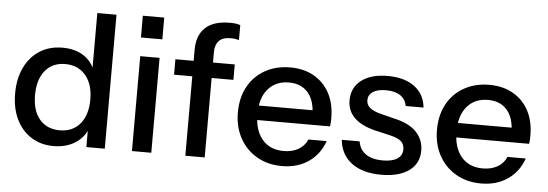

<svg xmlns="http://www.w3.org/2000/svg" viewBox="-49 -874 2934 1028"><g transform="rotate(5 1418.5 -360.0)"><path d="M441 0V-117L451 -114Q435 -57 385 -23.5Q335 10 265 10Q196 10 144.5 -23Q93 -56 64.5 -115Q36 -174 36 -253Q36 -333 65 -393Q94 -453 146 -486Q198 -519 268 -519Q341 -519 388.5 -484.5Q436 -450 451 -388L437 -386V-720H540V0ZM291 -77Q360 -77 400 -124.5Q440 -172 440 -256Q440 -338 399.5 -385.5Q359 -433 290 -433Q222 -433 182.5 -385.5Q143 -338 143 -253Q143 -170 182.5 -123.5Q222 -77 291 -77Z M686 0V-510H790V0ZM681 -610V-727H796V-610Z M973 0V-569Q973 -647 1017 -688.5Q1061 -730 1149 -730Q1169 -730 1182 -728Q1195 -726 1205 -722V-642Q1198 -644 1186.5 -646Q1175 -648 1161 -648Q1117 -648 1097 -626.5Q1077 -605 1077 -566V0ZM875 -427V-510H1194V-427Z M1493 10Q1416 10 1357.5 -24Q1299 -58 1266 -118Q1233 -178 1233 -256Q1233 -335 1265.5 -394.5Q1298 -454 1357 -487Q1416 -520 1492 -520Q1566 -520 1620.5 -488.5Q1675 -457 1704.5 -401Q1734 -345 1734 -268Q1734 -256 1733.5 -245.5Q1733 -235 1731 -224H1303V-302H1658L1632 -271Q1632 -353 1595 -396Q1558 -439 1492 -439Q1421 -439 1379.5 -390.5Q1338 -342 1338 -256Q1338 -169 1379.5 -120Q1421 -71 1495 -71Q1540 -71 1573 -89.5Q1606 -108 1622 -144H1720Q1695 -72 1635.5 -31Q1576 10 1493 10Z M2026 10Q1926 10 1867 -34Q1808 -78 1800 -158H1896Q1903 -114 1936.5 -90.5Q1970 -67 2028 -67Q2079 -67 2106 -85Q2133 -103 2133 -136Q2133 -160 2117.5 -176.5Q2102 -193 2057 -204L1975 -223Q1898 -242 1860.5 -279.5Q1823 -317 1823 -372Q1823 -441 1874.5 -480.5Q1926 -520 2016 -520Q2105 -520 2159.5 -480Q2214 -440 2221 -368H2125Q2119 -404 2090.5 -423.5Q2062 -443 2013 -443Q1967 -443 1942.5 -426.5Q1918 -410 1918 -381Q1918 -357 1936.5 -341Q1955 -325 1998 -314L2082 -293Q2155 -275 2192 -234.5Q2229 -194 2229 -137Q2229 -68 2175.5 -29Q2122 10 2026 10Z M2563 10Q2486 10 2427.5 -24Q2369 -58 2336 -118Q2303 -178 2303 -256Q2303 -335 2335.5 -394.5Q2368 -454 2427 -487Q2486 -520 2562 -520Q2636 -520 2690.5 -488.5Q2745 -457 2774.5 -401Q2804 -345 2804 -268Q2804 -256 2803.5 -245.5Q2803 -235 2801 -224H2373V-302H2728L2702 -271Q2702 -353 2665 -396Q2628 -439 2562 -439Q2491 -439 2449.5 -390.5Q2408 -342 2408 -256Q2408 -169 2449.5 -120Q2491 -71 2565 -71Q2610 -71 2643 -89.5Q2676 -108 2692 -144H2790Q2765 -72 2705.5 -31Q2646 10 2563 10Z"/></g></svg>

Font: Instrument Sans Medium
Style: Regular
Weight: 500
Designer: Rodrigo Fuenzalida
Foundry: fragTYPE
Version: Version 1.000;gftools[0.9.28]